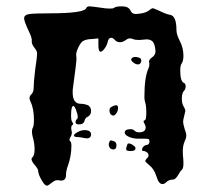

<svg xmlns="http://www.w3.org/2000/svg" viewBox="-20 -506 661 605"><path d="M252 -481Q254 -486 262 -486Q268 -486 303 -481Q313 -479 327 -479Q337 -479 339 -481Q344 -486 365 -486Q385 -486 391 -473Q396 -462 406 -462Q414 -462 420 -463Q439 -465 451 -474Q457 -480 462 -480Q464 -480 482 -472Q504 -461 517 -459Q536 -455 536 -411Q536 -398 546 -378Q558 -356 558 -330Q558 -314 552 -305Q548 -300 548 -284Q548 -250 559 -245Q565 -243 565 -234Q565 -225 560 -220Q553 -213 553 -195Q553 -179 559 -170Q564 -162 564 -156Q564 -155 560 -139Q557 -128 557 -122Q557 -116 562 -99Q567 -87 567 -78Q567 -71 562 -61Q556 -47 556 -30Q556 -18 557 -10Q558 -2 558 10Q558 26 552 30Q549 32 541 46Q533 60 524 60Q512 60 504 68Q498 74 492 74Q480 74 473 50Q466 27 451 15Q439 5 438 2Q437 -1 443 -7Q448 -11 448 -17Q448 -22 443 -26Q438 -30 433 -30Q424 -30 429 -40Q434 -48 441 -49Q451 -50 451 -60Q451 -66 448.5 -67.5Q446 -69 435 -69H418H415Q399 -69 386 -75Q373 -81 373 -88Q373 -99 392 -99Q399 -99 403 -95Q409 -89 418 -89Q439 -89 439 -105Q439 -109 436 -115Q429 -126 436 -127Q441 -128 441 -152Q441 -174 437 -185Q435 -191 435 -201Q435 -263 448 -291Q452 -300 450 -310Q447 -316 460 -326Q473 -335 469 -353Q467 -369 460.5 -375.5Q454 -382 441 -382Q440 -382 436.5 -381.5Q433 -381 431 -381Q429 -381 424.5 -380.5Q420 -380 418 -380Q405 -380 399 -383Q387 -388 378 -381Q368 -373 358 -373Q348 -373 342 -380Q336 -387 330 -387Q322 -387 319 -373Q317 -363 309.5 -353Q302 -343 297 -343Q295 -343 294 -344Q290 -348 290 -366V-385L270 -383Q254 -383 242 -377Q235 -373 227.5 -358Q220 -343 220 -333Q220 -331 220.5 -328Q221 -325 221 -322Q221 -309 210 -230Q209 -225 209 -215Q209 -179 234 -179Q246 -179 258 -174Q267 -168 267 -156Q267 -145 258 -139Q248 -135 246 -124Q243 -114 229 -114Q218 -114 218 -121Q218 -128 223 -131Q225 -133 225 -137Q225 -145 220 -158.5Q215 -172 211 -172Q204 -172 204 -142Q204 -125 208 -121Q213 -115 208 -112Q203 -109 205 -96Q209 -85 202 -74Q196 -64 202 -60Q205 -58 205 -46Q205 -15 194 16Q188 32 188 45Q188 63 173 63Q168 63 165 62Q155 60 144 69Q132 79 128 79Q121 79 112 63Q101 45 100 31Q100 26 87 11Q75 -4 82 -10Q89 -16 89 -36Q89 -55 83 -75Q78 -95 84 -105Q87 -111 87 -127Q87 -164 76 -186Q69 -200 79 -209Q86 -216 86 -229Q86 -245 91 -288Q97 -327 97 -337Q97 -345 89 -355Q80 -366 80 -375Q82 -385 71 -407Q56 -439 56 -448Q56 -459 71 -461.5Q86 -464 135 -464Q247 -464 252 -481ZM394 -321Q397 -326 405 -326.5Q413 -327 421 -323Q427 -319 424.5 -311Q422 -303 415 -303Q407 -303 399 -310Q391 -317 394 -321ZM331 -169Q352 -181 352 -166Q352 -157 347 -149.5Q342 -142 337 -142H335Q325 -145 325 -158Q325 -166 331 -169ZM227 -91Q237 -96 246 -96Q267 -96 267 -82Q267 -79 266 -77Q263 -70 254 -70Q250 -70 240.5 -72Q231 -74 227 -74Q213 -74 213 -79Q213 -84 227 -91ZM324 -57Q326 -63 328.5 -63.5Q331 -64 339 -61Q347 -58 347 -48Q347 -35 337 -35Q329 -35 325 -42Q321 -49 324 -57ZM380 -47Q381 -51 382 -52.5Q383 -54 385 -54Q387 -54 389.5 -53.5Q392 -53 397 -50Q407 -44 407 -39Q407 -30 392 -30Q381 -30 378.5 -33Q376 -36 380 -47Z"/></svg>

Font: Senatorium Sm3
Style: Regular
Weight: 400
Designer: crossinguard
Version: Version 001.006